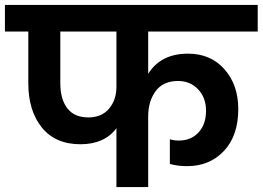

<svg xmlns="http://www.w3.org/2000/svg" viewBox="-41 -760 1067 780"><path d="M318 -283Q372 -283 402 -318.5Q432 -354 432 -408V-632H204V-422Q204 -357 232.5 -320Q261 -283 318 -283ZM-21 -632V-740H1006V-632H561V-460Q612 -542 723 -542Q815 -542 871 -478.5Q927 -415 927 -317Q927 -209 869 -147Q811 -85 719 -85Q680 -85 649 -94V-194Q667 -189 686 -189Q735 -189 765.5 -222Q796 -255 796 -310Q796 -363 764 -397Q732 -431 682 -431Q622 -431 591.5 -390Q561 -349 561 -287V0H432V-239Q383 -174 286 -174Q184 -174 129 -242Q74 -310 74 -422V-632Z"/></svg>

Font: SVN-Poppins SemiBold
Style: Regular
Weight: 600
Designer: Ninad Kale (Devanagari), Jonny Pinhorn (Latin)
Foundry: Indian Type Foundry
Version: Version 3.002 2017